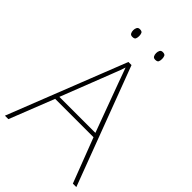

<svg xmlns="http://www.w3.org/2000/svg" viewBox="-260 -996 1097 1097"><g transform="rotate(45 288.5 -447.5)"><path d="M549 0 445 -271H135L28 0H0L282 -716H307L577 0ZM325 -594Q321 -606 316 -619Q311 -632 305.5 -648Q300 -664 293 -682Q288 -667 282.5 -651.5Q277 -636 271 -621.5Q265 -607 260 -593L144 -296H435ZM173 -864Q173 -876 178 -885.5Q183 -895 196 -895Q213 -895 217 -885.5Q221 -876 221 -864Q221 -851 217 -842Q213 -833 196 -833Q183 -833 178 -842Q173 -851 173 -864ZM358 -864Q358 -876 363 -885.5Q368 -895 381 -895Q398 -895 402 -885.5Q406 -876 406 -864Q406 -851 402 -842Q398 -833 381 -833Q368 -833 363 -842Q358 -851 358 -864Z"/></g></svg>

Font: Noto Sans Thai Thin
Style: Regular
Weight: 250
Designer: Monotype Design Team
Foundry: Monotype Imaging Inc.
Version: Version 2.001